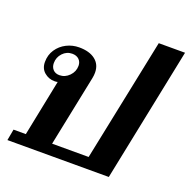

<svg xmlns="http://www.w3.org/2000/svg" viewBox="-128 -844 958 968"><g transform="rotate(20 351.5 -360.0)"><path d="M23 -60H89L150 -362Q145 -360 133 -360Q102 -360 78.5 -380Q55 -400 55 -435Q55 -473 74.5 -502Q94 -531 125.5 -547Q157 -563 193 -563Q248 -563 279.5 -538.5Q311 -514 311 -470Q311 -456 308 -441L230 -60H426L562 -720H703L556 0H12ZM221 -474Q221 -495 207.5 -508Q194 -521 171 -521Q141 -521 120 -498.5Q99 -476 99 -445Q99 -424 111.5 -410.5Q124 -397 146 -397Q176 -397 198.5 -420Q221 -443 221 -474Z"/></g></svg>

Font: Taviraj SemiBold
Style: Italic
Weight: 600
Italic angle: -12°
Designer: Katatrad Team
Foundry: CadsonDemak
Version: Version 1.001